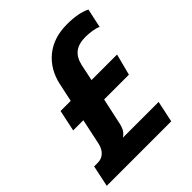

<svg xmlns="http://www.w3.org/2000/svg" viewBox="-203 -768 882 882"><g transform="rotate(-45 237.5 -327.0)"><path d="M-19 0 3 -104H26Q52 -104 68.5 -120Q85 -136 91 -162L118 -289H52L74 -393H140L159 -482Q176 -561 232.5 -607.5Q289 -654 376 -654Q414 -654 443.5 -648.5Q473 -643 494 -632L474 -539Q461 -546 438.5 -549.5Q416 -553 396 -553Q351 -553 326 -533.5Q301 -514 292 -474L275 -393H441L414 -289H253L227 -169Q223 -146 215 -130.5Q207 -115 190 -104H422L400 0Z"/></g></svg>

Font: Kanit Medium
Style: Italic
Weight: 500
Italic angle: -12°
Designer: Katatrad Team
Foundry: CadsonDemak
Version: Version 2.000; ttfautohint (v1.8.3)